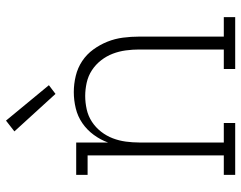

<svg xmlns="http://www.w3.org/2000/svg" viewBox="-102 -702 804 640"><g transform="rotate(-90 300.0 -382.0)"><path d="M37 0V-38H102V-492H37V-530H145V-424Q154 -449 170.5 -471.5Q187 -494 209.5 -509.5Q232 -525 259 -531.5Q286 -538 313 -538Q340 -538 367 -531.5Q394 -525 416.5 -510Q439 -495 455 -473Q471 -451 481 -426Q491 -401 494.5 -374Q498 -347 498 -320V-38H563V0H390V-38H455V-320Q455 -342 452 -364.5Q449 -387 441 -408Q433 -429 419 -447Q405 -465 386 -477.5Q367 -490 344.5 -495Q322 -500 300 -500Q278 -500 255.5 -495Q233 -490 214 -477.5Q195 -465 181 -447Q167 -429 159 -408Q151 -387 148 -364.5Q145 -342 145 -320V-38H210V0ZM307 -599 182 -736 218 -764 336 -621Z"/></g></svg>

Font: Iosevka Curly Slab XLtEx
Style: Regular
Weight: 200
Width: 7
Monospace: yes
Designer: Belleve Invis
Foundry: Belleve Invis
Version: Version 11.1.0; ttfautohint (v1.8.3)